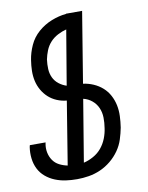

<svg xmlns="http://www.w3.org/2000/svg" viewBox="-84 -796 668 865"><g transform="rotate(-10 250.0 -363.5)"><path d="M199 8Q172 8 147 4.5Q122 1 98.5 -8.5Q75 -18 56 -34Q37 -50 26 -72Q15 -94 12 -120Q9 -146 13 -172L15 -180H87L86 -175Q82 -154 86 -134Q90 -114 101 -98Q112 -82 129.5 -73Q147 -64 167 -60L214 -349Q191 -351 169.5 -360Q148 -369 131.5 -384Q115 -399 103.5 -419Q92 -439 87 -461.5Q82 -484 82.5 -508Q83 -532 87 -557Q92 -590 107 -623Q122 -656 149.5 -680Q177 -704 211 -717.5Q245 -731 278 -734V-735H352L299 -411Q323 -408 346 -398Q369 -388 387 -372Q405 -356 416.5 -334.5Q428 -313 433 -289Q438 -265 437 -239Q436 -213 432 -187Q427 -161 418.5 -134.5Q410 -108 393.5 -84.5Q377 -61 354.5 -42.5Q332 -24 306 -12.5Q280 -1 252.5 3.5Q225 8 199 8ZM225 -415 267 -665Q247 -660 227 -649.5Q207 -639 192.5 -623Q178 -607 170 -587Q162 -567 158 -547Q155 -525 156 -503.5Q157 -482 165.5 -464Q174 -446 190 -433.5Q206 -421 225 -415ZM241 -60Q263 -65 285.5 -77.5Q308 -90 323.5 -109Q339 -128 348 -151Q357 -174 360 -197Q364 -221 363.5 -245Q363 -269 354 -289.5Q345 -310 327.5 -324.5Q310 -339 288 -344Z"/></g></svg>

Font: Iosevka Fixed
Style: Italic
Weight: 400
Italic angle: -9°
Monospace: yes
Designer: Belleve Invis
Foundry: Belleve Invis
Version: Version 33.2.4